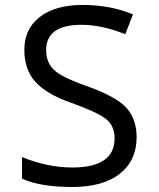

<svg xmlns="http://www.w3.org/2000/svg" viewBox="-20 -744 640 774"><path d="M68.8 -23.9V-110.8Q171.9 -68.8 271 -68.8Q441.9 -68.8 441.9 -186Q441.9 -236.8 407.5 -264.2Q373 -291.5 268.1 -329.1Q166.5 -364.7 122.3 -414.3Q78.1 -463.9 78.1 -543Q78.1 -627.9 140.9 -676Q203.6 -724.1 313 -724.1Q424.8 -724.1 516.1 -686L484.9 -606Q390.6 -644 309.1 -644Q166 -644 166 -542Q166 -492.2 198 -461.9Q230 -431.6 330.1 -397Q450.2 -354 490.5 -308.3Q530.8 -262.7 530.8 -190.9Q530.8 -97.2 463.1 -43.7Q395.5 9.8 271 9.8Q141.6 9.8 68.8 -23.9Z"/></svg>

Font: TypoPRO Noto Mono
Style: Regular
Weight: 400
Designer: Monotype Design Team
Foundry: Monotype Imaging Inc.
Version: Version 1.00